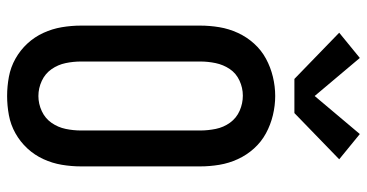

<svg xmlns="http://www.w3.org/2000/svg" viewBox="-266 -758 1032 540"><g transform="rotate(90 250.0 -488.0)"><path d="M250 8Q223 8 196 3Q169 -2 145 -15.5Q121 -29 102.5 -49Q84 -69 72.5 -94Q61 -119 56.5 -146Q52 -173 52 -200V-535Q52 -562 56.5 -589Q61 -616 72.5 -641Q84 -666 102.5 -686.5Q121 -707 145 -720Q169 -733 196 -739.5Q223 -746 250 -746Q277 -746 304 -739.5Q331 -733 355 -720Q379 -707 397.5 -686.5Q416 -666 427.5 -641Q439 -616 443.5 -589Q448 -562 448 -535V-200Q448 -173 443.5 -146Q439 -119 427.5 -94Q416 -69 397.5 -49Q379 -29 355 -15.5Q331 -2 304 3Q277 8 250 8ZM250 -80Q272 -80 292.5 -89.5Q313 -99 325.5 -117Q338 -135 342.5 -156.5Q347 -178 347 -200V-535Q347 -557 342.5 -579Q338 -601 325 -619Q312 -637 291.5 -646Q271 -655 249 -655Q227 -655 206.5 -645.5Q186 -636 174 -618Q162 -600 157.5 -578.5Q153 -557 153 -535V-200Q153 -178 157.5 -156.5Q162 -135 174.5 -117Q187 -99 207.5 -89.5Q228 -80 250 -80ZM298 -800H202L72 -926L143 -984L250 -857L357 -984L428 -926Z"/></g></svg>

Font: Zed Mono Semibold
Style: Regular
Weight: 600
Monospace: yes
Designer: Belleve Invis
Foundry: Belleve Invis
Version: Version 1.0.0; ttfautohint (v1.8.4)